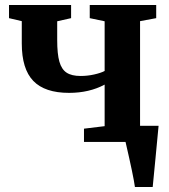

<svg xmlns="http://www.w3.org/2000/svg" viewBox="-20 -567 677 767"><path d="M539.5 -64.5H613.5Q608.5 -16 601 67L590 180H519Q513.5 138 481.5 0H315.5V-53L398 -63V-229Q336.5 -196 256 -196Q159 -196 113 -243.8Q67 -291.5 67 -393.5V-482.5L16 -494.5V-547H264V-494.5L208.5 -482V-407Q208.5 -351.5 217.2 -320.8Q226 -290 246 -276.8Q266 -263.5 302 -263.5Q329.5 -263.5 356.2 -269.5Q383 -275.5 398 -283.5V-482L338.5 -494.5V-547H604V-494.5L539.5 -482.5Z"/></svg>

Font: Merriweather Text
Style: Bold
Weight: 700
Designer: Eben Sorkin
Foundry: Eben Sorkin
Version: Version 2.100